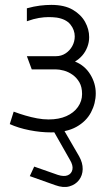

<svg xmlns="http://www.w3.org/2000/svg" viewBox="-20 -531 441 786"><path d="M195 -11V-2L266 123Q280 146 276.5 163Q273 180 257.5 186.5Q242 193 217 185L120 151L102 190L206 227Q239 239 264 232Q289 225 303.5 206Q318 187 318.5 161.5Q319 136 304 109L239 -3V-8ZM90 -444Q118 -454 139.5 -457.5Q161 -461 178.5 -461Q196 -461 212 -459Q231 -456 245 -449Q259 -442 268 -431Q277 -420 281.5 -407.5Q286 -395 286 -382Q286 -361 276 -342.5Q266 -324 248.5 -312.5Q231 -301 209 -301H90L110 -247H208Q223 -247 241.5 -242Q260 -237 277 -225Q294 -213 305 -194Q316 -175 316 -146Q316 -117 299 -93Q282 -69 251.5 -55.5Q221 -42 179 -42Q156 -42 132 -46.5Q108 -51 84 -58Q60 -65 36 -74L20 -23Q55 -7 100.5 2Q146 11 189 11Q252 11 292.5 -11.5Q333 -34 352.5 -71Q372 -108 372 -149Q372 -190 349.5 -226.5Q327 -263 287 -279Q304 -289 317 -304Q330 -319 337.5 -338.5Q345 -358 345 -379Q345 -411 328.5 -441Q312 -471 278 -491Q244 -511 190 -511Q168 -511 143.5 -508Q119 -505 90 -497Z"/></svg>

Font: Advent Pro
Style: Regular
Weight: 400
Designer: VivaRado, Andreas Kalpakidis
Foundry: VivaRado, Andreas Kalpakidis
Version: Version 3.000